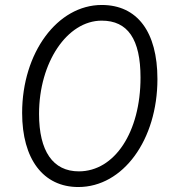

<svg xmlns="http://www.w3.org/2000/svg" viewBox="-20 -736 684 772"><path d="M295 16C475 16 613 -174 613 -418C613 -608 532 -716 389 -716C211 -716 69 -524 69 -282C69 -96 154 16 295 16ZM297 -47C193 -47 137 -128 137 -278C137 -485 250 -653 389 -653C494 -653 545 -578 545 -424C545 -205 441 -47 297 -47Z"/></svg>

Font: Uncut Sans Book Italic
Style: Regular
Weight: 350
Italic angle: -11°
Designer: Kasper Nordkvist
Foundry: UNCUT.wtf
Version: Version 1.304;Glyphs 3.2 (3246)